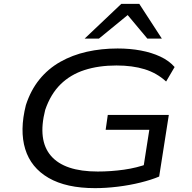

<svg xmlns="http://www.w3.org/2000/svg" viewBox="-20 -965 994 994"><path d="M472 9Q323 9 231.5 -44Q140 -97 110.5 -193.5Q81 -290 114 -421Q139 -498 184 -553.5Q229 -609 291.5 -644.5Q354 -680 429.5 -697Q505 -714 589 -714Q653 -714 709 -703.5Q765 -693 810 -672Q855 -651 884 -618L840 -543Q792 -587 729 -606.5Q666 -626 583 -626Q491 -626 418 -602.5Q345 -579 293.5 -528.5Q242 -478 214 -396Q174 -239 244 -158Q314 -77 486 -77Q554 -77 621.5 -86.5Q689 -96 748 -118L720 -82L753 -293H527L538 -370H854L804 -51Q764 -34 707.5 -20Q651 -6 589.5 1.5Q528 9 472 9ZM418 -765 608 -945H701L818 -765H743L641 -887L492 -765Z"/></svg>

Font: Nunito Sans 7pt Expanded
Style: Italic
Weight: 400
Width: 7
Italic angle: -9°
Designer: Vernon Adams
Foundry: Vernon Adams
Version: Version 3.101;gftools[0.9.27]